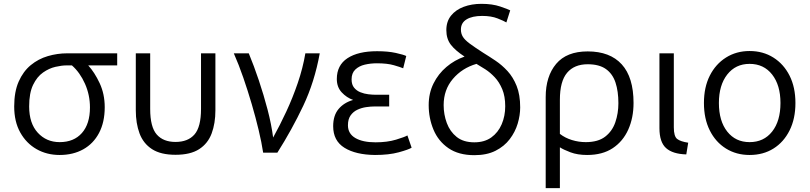

<svg xmlns="http://www.w3.org/2000/svg" viewBox="-20 -796 4221 1001"><path d="M291 12Q224 12 170.5 -18.5Q117 -49 85.5 -105.5Q54 -162 54 -241Q54 -318 77.5 -371Q101 -424 140.5 -456.5Q180 -489 229.5 -503.5Q279 -518 330 -518H591V-455H440Q473 -419 499.5 -362.5Q526 -306 526 -237Q526 -159 496.5 -103Q467 -47 414 -17.5Q361 12 291 12ZM291 -55Q365 -55 407 -102.5Q449 -150 449 -236Q449 -301 423 -359.5Q397 -418 355 -455H326Q302 -455 269 -447.5Q236 -440 204.5 -418Q173 -396 152.5 -353.5Q132 -311 132 -241Q132 -153 177 -104Q222 -55 291 -55Z M895 11Q818 11 772.5 -18.5Q727 -48 707.5 -100.5Q688 -153 688 -221V-518H763V-228Q763 -134 797 -95Q831 -56 895 -56Q960 -56 994 -95Q1028 -134 1028 -228V-518H1103V-221Q1103 -153 1083.5 -100.5Q1064 -48 1018.5 -18.5Q973 11 895 11Z M1352 0Q1344 -53 1328.5 -118Q1313 -183 1292.5 -253Q1272 -323 1248.5 -391Q1225 -459 1199 -518H1277Q1304 -453 1329.5 -377Q1355 -301 1375 -224.5Q1395 -148 1404 -79Q1439 -142 1472.5 -214Q1506 -286 1532.5 -363.5Q1559 -441 1572 -518H1647Q1620 -369 1561 -244.5Q1502 -120 1426 0Z M1935 12Q1835 11 1776 -25.5Q1717 -62 1717 -138Q1717 -194 1745 -227.5Q1773 -261 1821 -275Q1787 -287 1761.5 -314.5Q1736 -342 1736 -384Q1736 -456 1791.5 -492.5Q1847 -529 1946 -529Q2003 -529 2043.5 -520Q2084 -511 2098 -504L2082 -440Q2068 -446 2033.5 -456Q1999 -466 1945 -466Q1912 -466 1882 -459Q1852 -452 1832.5 -433.5Q1813 -415 1813 -382Q1813 -355 1826 -339Q1839 -323 1859 -315Q1879 -307 1900.5 -304.5Q1922 -302 1939 -302H2009V-241H1934Q1913 -241 1889 -237.5Q1865 -234 1843.5 -224Q1822 -214 1808 -194.5Q1794 -175 1794 -143Q1794 -99 1832.5 -76.5Q1871 -54 1938 -54Q1999 -54 2045 -68Q2091 -82 2104 -90L2126 -26Q2110 -16 2059 -2Q2008 12 1935 12Z M2453 13Q2371 13 2318 -23.5Q2265 -60 2240 -120Q2215 -180 2215 -248Q2215 -310 2240 -360.5Q2265 -411 2307.5 -447Q2350 -483 2402 -501Q2353 -533 2330 -563.5Q2307 -594 2307 -639Q2307 -684 2331.5 -714.5Q2356 -745 2397.5 -760.5Q2439 -776 2490 -776Q2547 -776 2588 -762Q2629 -748 2640 -742L2620 -679Q2607 -687 2574 -700Q2541 -713 2494 -713Q2442 -713 2412.5 -695Q2383 -677 2383 -642Q2383 -621 2393 -604.5Q2403 -588 2428.5 -569Q2454 -550 2499 -521Q2530 -502 2563.5 -479.5Q2597 -457 2626 -425.5Q2655 -394 2673.5 -348Q2692 -302 2692 -236Q2692 -195 2679 -151.5Q2666 -108 2637.5 -70.5Q2609 -33 2563.5 -10Q2518 13 2453 13ZM2453 -54Q2506 -54 2541.5 -79.5Q2577 -105 2595.5 -148Q2614 -191 2614 -242Q2614 -294 2598.5 -331Q2583 -368 2559.5 -393Q2536 -418 2510.5 -434.5Q2485 -451 2464 -463Q2389 -441 2341 -384.5Q2293 -328 2293 -248Q2293 -199 2309.5 -154.5Q2326 -110 2361 -82Q2396 -54 2453 -54Z M2825 185V-290Q2825 -398 2879.5 -463Q2934 -528 3044 -528Q3160 -528 3221.5 -460.5Q3283 -393 3283 -259Q3283 -182 3255.5 -120.5Q3228 -59 3174.5 -23.5Q3121 12 3041 12Q2991 12 2954 -2Q2917 -16 2899 -28V185ZM3034 -55Q3098 -55 3135 -83.5Q3172 -112 3188 -158.5Q3204 -205 3204 -258Q3204 -320 3189 -365.5Q3174 -411 3139 -436Q3104 -461 3044 -461Q2974 -461 2936.5 -416.5Q2899 -372 2899 -276V-98Q2926 -77 2961.5 -66Q2997 -55 3034 -55Z M3558 9Q3487 7 3452.5 -24Q3418 -55 3418 -128V-518H3493V-132Q3493 -85 3510.5 -71.5Q3528 -58 3568 -52Z M3888 12Q3819 12 3765 -21.5Q3711 -55 3680.5 -116Q3650 -177 3650 -259Q3650 -341 3680.5 -401.5Q3711 -462 3765 -496Q3819 -530 3888 -530Q3958 -530 4012 -496Q4066 -462 4096.5 -401.5Q4127 -341 4127 -259Q4127 -177 4096.5 -116Q4066 -55 4012.5 -21.5Q3959 12 3888 12ZM3888 -55Q3962 -55 4005.5 -110Q4049 -165 4049 -259Q4049 -352 4005.5 -407.5Q3962 -463 3888 -463Q3815 -463 3771.5 -407.5Q3728 -352 3728 -259Q3728 -165 3771.5 -110Q3815 -55 3888 -55Z"/></svg>

Font: Ubuntu Sans
Style: Regular
Weight: 400
Designer: Dalton Maag Ltd
Foundry: Dalton Maag Ltd
Version: Version 1.006; ttfautohint (v1.8.4.7-5d5b)